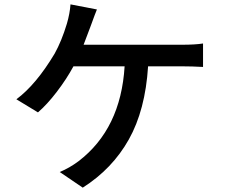

<svg xmlns="http://www.w3.org/2000/svg" viewBox="-20 -821 1040 887"><path d="M366.2 -614.3H820.3Q881.8 -614.3 918 -620.1V-511.7Q867.2 -514.6 820.3 -514.6H664.1Q651.4 -312.5 575.2 -176.8Q499 -41 362.3 45.9L255.9 -26.4Q300.8 -44.9 342.8 -76.2Q538.1 -225.6 555.7 -514.6H319.3Q287.1 -455.1 242.2 -396.5Q197.3 -337.9 155.3 -301.8L55.7 -362.3Q146.5 -429.7 232.4 -573.2Q264.6 -630.9 289.1 -711.9Q302.7 -758.8 305.7 -800.8L427.7 -777.3Q419.9 -758.8 399.4 -702.1Q388.7 -672.9 366.2 -614.3Z"/></svg>

Font: GenEi Gothic M SemiBold
Style: Regular
Weight: 500
Designer: o_tamon (Modified); [Source Han Sans]
Ryoko NISHIZUKA  (kana & ideographs); Paul D. Hunt (Latin, Greek & Cyrillic); Wenl
Version: Version 1.1a;Original Version 1.004